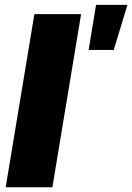

<svg xmlns="http://www.w3.org/2000/svg" viewBox="-20 -787 556 807"><path d="M320.8 -727.5 200.2 0H3.9L124.5 -727.5ZM352.5 -577.1 383.8 -766.6H515.6L458 -577.1Z"/></svg>

Font: Inter 16pt Black
Style: Italic
Weight: 900
Italic angle: -9.3988°
Version: Version 4.001;git-66647c0bb